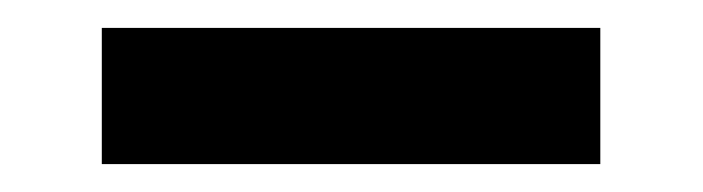

<svg xmlns="http://www.w3.org/2000/svg" viewBox="-20 -341 509 139"><path d="M53.7 -222.2V-320.8H414.6V-222.2Z"/></svg>

Font: TypoPRO Playfair Display SC
Style: Regular
Weight: 900
Designer: Claus Eggers Sørensen
Foundry: Claus Eggers Sørensen
Version: Version 1.004;PS 001.004;hotconv 1.0.70;makeotf.lib2.5.58329